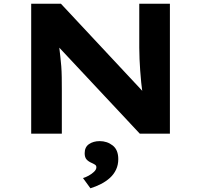

<svg xmlns="http://www.w3.org/2000/svg" viewBox="-20 -720 1083 1034"><path d="M148 0V-700H308L775 -200L750 -205Q744 -242 740.5 -275.5Q737 -309 735 -340Q733 -371 731.5 -401Q730 -431 730 -462.5Q730 -494 730 -527V-700H895V0H733L250 -516L293 -509Q297 -485 299.5 -462Q302 -439 305 -414.5Q308 -390 310 -363Q312 -336 312.5 -304Q313 -272 313 -234V0ZM467 294 427 239Q441 235 457.5 226Q474 217 486.5 205Q499 193 499 181Q499 172 492.5 167.5Q486 163 475 158Q456 150 446 138.5Q436 127 436 105Q436 72 459.5 56Q483 40 517 40Q557 40 587 63.5Q617 87 617 137Q617 168 605 193.5Q593 219 572 238Q551 257 523.5 271Q496 285 467 294Z"/></svg>

Font: Lexend Peta
Style: Bold
Weight: 700
Designer: Bonnie Shaver-Troup, Thomas Jockin
Foundry: Lexend
Version: Version 1.007